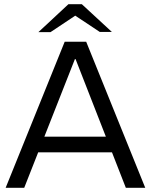

<svg xmlns="http://www.w3.org/2000/svg" viewBox="-20 -900 724 920"><path d="M7 0 290 -700H393L676 0H583L342 -617H339L96 0ZM147 -170V-245H532V-170ZM164 -746 308 -880H372L354 -834L222 -746ZM458 -747 327 -834 308 -880H372L516 -747Z"/></svg>

Font: REM Light
Style: Regular
Weight: 300
Designer: Octavio Pardo
Foundry: Ashler Design
Version: Version 1.005;gftools[0.9.28]